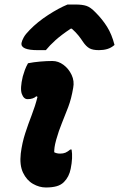

<svg xmlns="http://www.w3.org/2000/svg" viewBox="-20 -820 527 850"><path d="M104 -540Q129 -545 158 -547.5Q187 -550 212 -550Q238 -550 261 -533Q284 -516 297 -488.5Q310 -461 304 -431Q296 -383 282 -346Q268 -309 254 -275Q240 -241 229 -202Q223 -180 221.5 -168Q220 -156 220 -146Q231 -140 246 -140Q260 -140 269.5 -144Q279 -148 291 -158H297Q303 -122 293 -73Q286 -37 263 -14Q250 -1 230.5 4.5Q211 10 183 10Q154 10 126 -6Q98 -22 82 -55.5Q66 -89 72 -141Q78 -188 91.5 -229.5Q105 -271 120.5 -311Q136 -351 146 -391L141 -394Q127 -381 102 -381Q85 -381 76.5 -404.5Q68 -428 81 -482Q85 -496 90 -510Q95 -524 104 -540ZM279 -800H315Q344 -800 362.5 -794Q381 -788 403 -765Q433 -735 454 -701.5Q475 -668 487 -621Q472 -608 455 -603Q438 -598 418 -598Q390 -598 375.5 -606.5Q361 -615 348 -634Q339 -648 327.5 -662.5Q316 -677 298 -693H293Q251 -665 225.5 -642Q200 -619 183 -598H147Q71 -598 75 -629Q77 -640 85 -654.5Q93 -669 112 -688Q146 -723 193 -753.5Q240 -784 279 -800Z"/></svg>

Font: Recursive Sn Csl St XBd
Style: Italic
Weight: 800
Italic angle: -15°
Version: Version 1.079;hotconv 1.0.112;makeotfexe 2.5.65598; ttfautoh